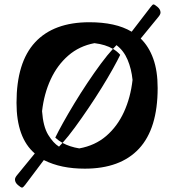

<svg xmlns="http://www.w3.org/2000/svg" viewBox="-20 -753 788 872"><path d="M80 99Q75 99 61.5 87.5Q48 76 48 62Q48 54 57 43L138 -56Q55 -127 55 -286Q55 -470 139.5 -561Q224 -652 386 -652Q445 -652 493 -641.5Q541 -631 578 -609L664 -721Q673 -733 677 -733Q682 -733 695.5 -721.5Q709 -710 709 -696Q709 -688 700 -677L619 -578Q656 -542 676 -486.5Q696 -431 696 -353Q696 -169 611.5 -78Q527 13 365 13Q311 13 265 3.5Q219 -6 179 -26L94 87Q85 99 80 99ZM248 -87Q256 -95 264 -104Q246 -114 231 -128Q244 -155 266.5 -195.5Q289 -236 317.5 -283Q346 -330 377 -376.5Q408 -423 438 -463.5Q468 -504 493 -531Q476 -541 455 -547.5Q434 -554 409 -557Q340 -544 290 -500.5Q240 -457 210 -392Q180 -327 171 -248Q176 -178 199 -140.5Q222 -103 248 -87ZM340 -79Q412 -92 462.5 -135.5Q513 -179 543 -244.5Q573 -310 582 -390Q577 -440 559.5 -481.5Q542 -523 509 -548Q501 -540 493 -531Q512 -520 526 -504Q514 -479 492 -439.5Q470 -400 441.5 -354Q413 -308 381.5 -261.5Q350 -215 320 -174Q290 -133 264 -104Q297 -86 340 -79Z"/></svg>

Font: BriemHand
Style: Regular
Weight: 400
Designer: Gunnlaugur SE Briem, Eben Sorkin
Foundry: Sorkin Type
Version: Version 1.001; ttfautohint (v1.8.4.7-5d5b)